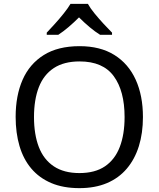

<svg xmlns="http://www.w3.org/2000/svg" viewBox="-20 -964 821 994"><path d="M720 -358Q720 -275 699 -207.5Q678 -140 636.5 -91Q595 -42 533.5 -16Q472 10 391 10Q307 10 245 -16.5Q183 -43 142 -91.5Q101 -140 81 -208Q61 -276 61 -359Q61 -469 97 -551Q133 -633 206.5 -679Q280 -725 392 -725Q499 -725 572 -679.5Q645 -634 682.5 -551.5Q720 -469 720 -358ZM156 -358Q156 -268 181 -203Q206 -138 258.5 -103Q311 -68 391 -68Q472 -68 523.5 -103Q575 -138 600 -203Q625 -268 625 -358Q625 -493 569 -569.5Q513 -646 392 -646Q311 -646 258.5 -611.5Q206 -577 181 -512.5Q156 -448 156 -358ZM435 -944Q447 -922 469.5 -894.5Q492 -867 516.5 -840.5Q541 -814 560 -795V-784H498Q472 -800 444 -823.5Q416 -847 389 -874Q362 -847 335 -824Q308 -801 282 -784H222V-795Q241 -815 264.5 -841Q288 -867 310 -894.5Q332 -922 345 -944Z"/></svg>

Font: Noto Sans Armenian
Style: Regular
Weight: 400
Designer: Monotype Design Team
Foundry: Monotype Imaging Inc.
Version: Version 2.007